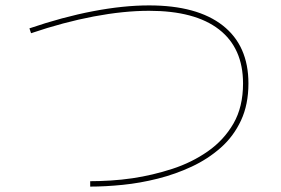

<svg xmlns="http://www.w3.org/2000/svg" viewBox="-20 -693 1040 711"><path d="M314 -2V-22Q349 -22 389.5 -24.5Q430 -27 471 -33Q545 -44 617.5 -67.5Q690 -91 749.5 -132.5Q809 -174 844.5 -235.5Q880 -297 880 -384Q880 -515 791 -584Q702 -653 532 -653Q438 -653 327 -632Q216 -611 95 -570L89 -588Q212 -630 324.5 -651.5Q437 -673 532 -673Q710 -673 805 -598.5Q900 -524 900 -384Q900 -306 872.5 -247Q845 -188 797.5 -146Q750 -104 690 -76Q630 -48 564.5 -31.5Q499 -15 434.5 -8.5Q370 -2 314 -2Z"/></svg>

Font: Murecho Thin
Style: Regular
Weight: 100
Designer: Neil Summerour
Foundry: Positype
Version: Version 1.010